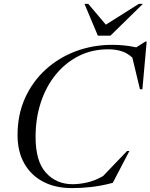

<svg xmlns="http://www.w3.org/2000/svg" viewBox="-20 -955 772 985"><path d="M558.5 -17Q502 -2 450.8 4Q399.5 10 348.5 10Q264 10 201.5 -22.8Q139 -55.5 104.5 -116.5Q70 -177.5 70 -262.5Q70 -367 108.5 -452Q147 -537 214.2 -598.2Q281.5 -659.5 369.2 -692.2Q457 -725 556 -725Q620 -725 679 -712L726 -742H732.5L710.5 -497H698L659 -659.5Q632.5 -683.5 602.2 -692.8Q572 -702 534.5 -702Q452 -702 384 -667.8Q316 -633.5 266.2 -572.5Q216.5 -511.5 189.5 -429.8Q162.5 -348 162.5 -252.5Q162.5 -127.5 215.8 -68.8Q269 -10 352.5 -10Q388 -10 428.2 -19.2Q468.5 -28.5 508.5 -51.5L632 -180.5H644ZM713 -935 546.5 -772H482L413.5 -935H433L523 -828.5L692 -935Z"/></svg>

Font: Newsreader Display
Style: Italic
Weight: 400
Italic angle: -17°
Designer: Hugues Gentile
Foundry: Production Type
Version: Version 1.001